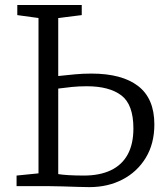

<svg xmlns="http://www.w3.org/2000/svg" viewBox="-20 -764 668 788"><path d="M346.5 4Q330 4 299.2 3Q268.5 2 236.5 1Q204.5 0 182.5 0H48V-43.5L138 -52.5V-690L51 -702V-743.5H315.5V-702L219 -690V-452Q255 -456 288 -459Q321 -462 355 -462Q480.5 -462 547 -410.8Q613.5 -359.5 613.5 -253.5Q613.5 -174.5 578.5 -116.8Q543.5 -59 483.2 -27.5Q423 4 346.5 4ZM324 -43.5Q389 -43.5 434.5 -65Q480 -86.5 503.8 -129.5Q527.5 -172.5 527.5 -237Q527.5 -335 478 -372.5Q428.5 -410 336.5 -410Q303.5 -410 275.8 -407.2Q248 -404.5 219 -400.5V-49.5Q233 -47 261.2 -45.2Q289.5 -43.5 324 -43.5Z"/></svg>

Font: Merriweather 7pt Light
Style: Regular
Weight: 300
Designer: Eben Sorkin
Foundry: Eben Sorkin
Version: Version 2.200;gftools[0.9.31]